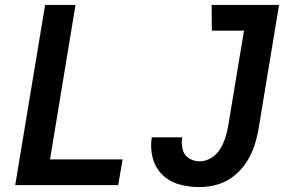

<svg xmlns="http://www.w3.org/2000/svg" viewBox="-20 -755 1192 783"><path d="M794 8Q829 8 865 -2Q901 -12 931.5 -35.5Q962 -59 983 -90.5Q1004 -122 1016 -157Q1028 -192 1034 -227L1118 -735H843L844 -630H975L911 -244Q907 -220 899.5 -195.5Q892 -171 878.5 -148.5Q865 -126 842 -111.5Q819 -97 794 -97Q770 -97 750 -110Q730 -123 724.5 -147Q719 -171 723 -195H599Q592 -153 602.5 -112Q613 -71 642 -42.5Q671 -14 711 -3Q751 8 794 8ZM42 0H462L480 -105H184L288 -735H164Z"/></svg>

Font: Iosevka Sparkle Oblique
Style: Bold
Weight: 700
Italic angle: -9°
Designer: Belleve Invis
Foundry: Belleve Invis
Version: Version 4.5.0; ttfautohint (v1.8.3)